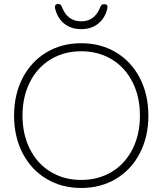

<svg xmlns="http://www.w3.org/2000/svg" viewBox="-20 -925 808 955"><path d="M384 10Q287 10 211 -35.5Q135 -81 92.5 -163Q50 -245 50 -350Q50 -455 92.5 -537Q135 -619 211 -664.5Q287 -710 384 -710Q481 -710 557 -664.5Q633 -619 675.5 -537Q718 -455 718 -350Q718 -245 675.5 -163Q633 -81 557 -35.5Q481 10 384 10ZM384 -670Q299 -670 232.5 -630Q166 -590 129 -517Q92 -444 92 -350Q92 -256 129 -183Q166 -110 232.5 -70Q299 -30 384 -30Q469 -30 535.5 -70Q602 -110 639 -183Q676 -256 676 -350Q676 -444 639 -517Q602 -590 535.5 -630Q469 -670 384 -670ZM254 -883Q253 -885 253 -890Q253 -905 269 -905Q278 -905 281.5 -901.5Q285 -898 289 -888Q316 -819 384 -819Q451 -819 478 -888Q481 -897 485.5 -900.5Q490 -904 498 -904Q509 -904 512.5 -899Q516 -894 514 -883Q502 -834 468 -807Q434 -780 384 -780Q334 -780 300 -807Q266 -834 254 -883Z"/></svg>

Font: Quicksand Light
Style: Regular
Weight: 300
Designer: Andrew Paglinawan
Foundry: Andrew Paglinawan
Version: Version 3.000